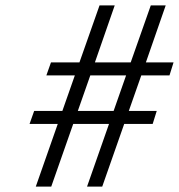

<svg xmlns="http://www.w3.org/2000/svg" viewBox="-20 -688 660 708"><path d="M89 -231 106 -279H210L256 -410H151L168 -458H273L347 -668H403L330 -458H462L536 -668H591L518 -458H620L605 -410H501L455 -279H558L543 -231H438L357 0H301L382 -231H250L169 0H112L193 -231ZM267 -279H399L445 -410H313Z"/></svg>

Font: Lingua Franca
Style: Italic
Weight: 400
Italic angle: -13°
Version: Version 1.19